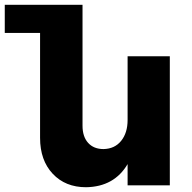

<svg xmlns="http://www.w3.org/2000/svg" viewBox="-77 -777 803 805"><path d="M635 -541V0H458V-89Q402 6 284 8Q197 8 144 -48.5Q91 -105 91 -199V-639H-57V-757H269V-250Q269 -204 292.5 -178Q316 -152 357 -152Q404 -153 431 -186.5Q458 -220 458 -274V-541Z"/></svg>

Font: Montserrat arm2
Style: Bold
Weight: 700
Designer: Julieta Ulanovsky
Foundry: Julieta Ulanovsky
Version: Version 6.000